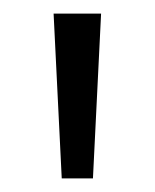

<svg xmlns="http://www.w3.org/2000/svg" viewBox="-20 -726 228 283"><path d="M59 -706H129L117 -463H71Z"/></svg>

Font: Lineal Light
Style: Regular
Weight: 300
Designer: Created by Frank Adebiaye with contributions from Anton Moglia & Ariel Martín Pérez
Created by Frank ADEBIAYE with FontF
Foundry: Velvetyne Type Foundry
Version: Version 2.000